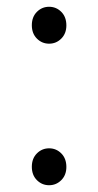

<svg xmlns="http://www.w3.org/2000/svg" viewBox="-20 -534 290 567"><path d="M125 13Q104 13 89 -2Q74 -17 74 -41.5Q74 -66 89 -81Q104 -96 125 -96Q146 -96 161 -81Q176 -66 176 -41Q176 -17 161 -2Q146 13 125 13ZM125 -405Q104 -405 89 -420Q74 -435 74 -459.5Q74 -484 89 -499Q104 -514 125 -514Q146 -514 161 -499Q176 -484 176 -459Q176 -435 161 -420Q146 -405 125 -405Z"/></svg>

Font: GenSenRounded TW L
Style: Regular
Weight: 300
Version: Version 1.501;PS 1;hotconv 16.6.51;makeotf.lib2.5.65220